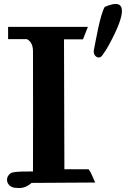

<svg xmlns="http://www.w3.org/2000/svg" viewBox="-20 -930 650 972"><path d="M510 -895C486 -852 466 -730 455 -675C451 -653 469 -634 487 -640C499 -644 530 -699 536 -711C617 -862 627 -946 510 -895ZM21 -794V-732H116C140 -720 147 -695 147 -670C147 -467 148 -264 147 -62C109 -61 67 -64 37 -55C-3 -30 17 22 63 21C94 25 116 16 140 -4L462 -6C451 -28 443 -54 429 -73C392 -72 342 -74 306 -73L304 -731H400L425 -794Z"/></svg>

Font: Philokalia
Style: Regular
Weight: 400
Version: Version 001.010